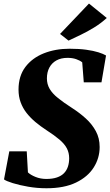

<svg xmlns="http://www.w3.org/2000/svg" viewBox="-20 -1020 605 1052"><path d="M234.5 11.5Q183.5 11.5 134.5 3Q85.5 -5.5 49.5 -16.8Q13.5 -28 2 -37L31 -191H126.5L133 -75.5Q147.5 -61.5 174.8 -50.5Q202 -39.5 234 -39.5Q268 -39.5 292 -47.8Q316 -56 330.8 -71.2Q345.5 -86.5 352.2 -107.2Q359 -128 359 -153Q359 -182.5 346.5 -206.8Q334 -231 306.2 -254.8Q278.5 -278.5 233.5 -307.5Q202 -328 174.2 -351.2Q146.5 -374.5 125.5 -401.2Q104.5 -428 93 -459.8Q81.5 -491.5 81.5 -529Q81.5 -603.5 119 -653Q156.5 -702.5 220 -727.8Q283.5 -753 361 -753Q413 -753 452.5 -747.5Q492 -742 519 -733.5Q546 -725 561 -716L536 -569H439L430.5 -678.5Q417.5 -689 397 -696Q376.5 -703 350 -703Q314.5 -703 289.2 -689Q264 -675 250.5 -649.8Q237 -624.5 237 -590.5Q237 -559 251.8 -533.5Q266.5 -508 297.5 -483Q328.5 -458 376 -427.5Q416.5 -401.5 450.5 -370.5Q484.5 -339.5 505.2 -301.2Q526 -263 526 -214.5Q526 -154 493.5 -102.5Q461 -51 396.5 -19.8Q332 11.5 234.5 11.5ZM355.5 -797.5 309 -834 467.5 -1000.5 565 -921.5Q532 -891.5 494.8 -868.8Q457.5 -846 421.5 -828.8Q385.5 -811.5 355.5 -797.5Z"/></svg>

Font: Merriweather 60pt Black
Style: Italic
Weight: 900
Italic angle: -7.8°
Version: Version 2.101